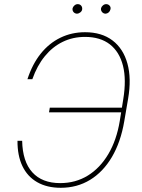

<svg xmlns="http://www.w3.org/2000/svg" viewBox="-20 -892 684 922"><path d="M575.7 -375 571.8 -352.5H215.3L219.2 -375ZM64 -215.8H86.4Q88.4 -116.2 135.3 -64.5Q182.1 -12.7 269 -12.7Q342.8 -12.7 401.6 -48.8Q460.4 -85 500.2 -152.1Q540 -219.2 555.2 -311.5L571.8 -415Q587.4 -509.3 570.6 -576.2Q553.7 -643.1 507.6 -679Q461.4 -714.8 388.2 -714.8Q329.6 -714.8 280.8 -690.9Q231.9 -667 195.1 -621.8Q158.2 -576.7 135.3 -511.7H111.8Q135.3 -584 175.5 -634.3Q215.8 -684.6 270 -710.9Q324.2 -737.3 388.2 -737.3Q468.3 -737.3 520.3 -697.8Q572.3 -658.2 592 -586.4Q611.8 -514.6 595.2 -418L576.7 -309.6Q559.6 -209.5 517.3 -137.9Q475.1 -66.4 412.6 -28.3Q350.1 9.8 272 9.8Q205.6 9.8 158.7 -17.1Q111.8 -43.9 87.6 -94.5Q63.5 -145 64 -215.8ZM350.1 -826.2Q339.4 -826.7 333 -834.2Q326.7 -841.8 328.6 -852.5Q330.6 -859.9 337.6 -866Q344.7 -872.1 353 -872.1Q363.8 -872.1 369.9 -864.7Q376 -857.4 374.5 -846.7Q373.5 -838.9 366 -832.8Q358.4 -826.7 350.1 -826.2ZM486.8 -826.2Q476.1 -826.7 469.7 -834.7Q463.4 -842.8 465.3 -852.5Q466.8 -859.4 473.9 -865.7Q481 -872.1 489.7 -872.1Q500 -872.1 506.6 -864.5Q513.2 -856.9 510.3 -846.7Q508.3 -837.9 501.7 -832.3Q495.1 -826.7 486.8 -826.2Z"/></svg>

Font: Inter Tight Thin
Style: Italic
Weight: 250
Italic angle: -9.39999°
Designer: Rasmus Andersson
Foundry: rsms
Version: Version 3.004